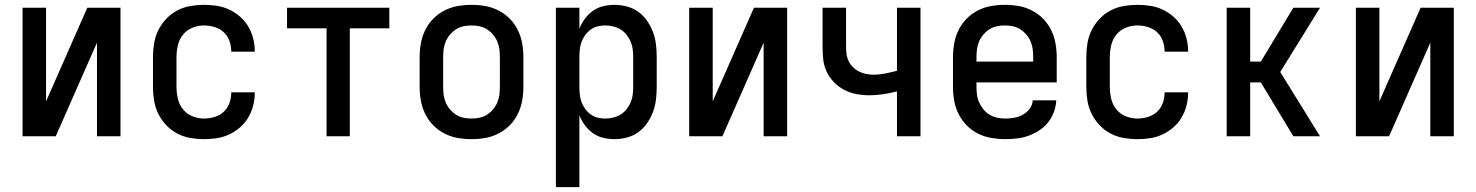

<svg xmlns="http://www.w3.org/2000/svg" viewBox="-20 -562 6090 792"><path d="M73 0V-530H170V-144L340 -530H477V0H380V-386L210 0Z M821 12Q793 12 764.5 7Q736 2 710.5 -11.5Q685 -25 665 -46.5Q645 -68 632.5 -93.5Q620 -119 615.5 -147.5Q611 -176 611 -205V-325Q611 -354 615.5 -382.5Q620 -411 632.5 -436.5Q645 -462 665 -483.5Q685 -505 710.5 -518.5Q736 -532 764.5 -537Q793 -542 821 -542Q848 -542 874.5 -538Q901 -534 925.5 -522.5Q950 -511 970.5 -493Q991 -475 1004.5 -452Q1018 -429 1024.5 -403Q1031 -377 1031 -350V-349H934V-350Q934 -372 926.5 -393Q919 -414 903 -429Q887 -444 865 -450.5Q843 -457 821 -457Q797 -457 773.5 -447.5Q750 -438 734.5 -418.5Q719 -399 713.5 -374.5Q708 -350 708 -325V-205Q708 -180 713.5 -155.5Q719 -131 734.5 -111.5Q750 -92 773.5 -82.5Q797 -73 821 -73Q843 -73 865 -79.5Q887 -86 903 -101Q919 -116 926.5 -137Q934 -158 934 -180V-181H1031V-180Q1031 -153 1024.5 -127Q1018 -101 1004.5 -78Q991 -55 970.5 -37Q950 -19 925.5 -7.5Q901 4 874.5 8Q848 12 821 12Z M1327 0V-445H1164V-530H1586V-445H1423V0Z M1925 12Q1896 12 1867.5 7Q1839 2 1813 -11.5Q1787 -25 1766.5 -46Q1746 -67 1733.5 -93Q1721 -119 1716 -147.5Q1711 -176 1711 -205V-325Q1711 -354 1716 -382.5Q1721 -411 1733.5 -437Q1746 -463 1766.5 -484Q1787 -505 1813 -518.5Q1839 -532 1867.5 -537Q1896 -542 1925 -542Q1954 -542 1982.5 -537Q2011 -532 2037 -518.5Q2063 -505 2083.5 -484Q2104 -463 2116.5 -437Q2129 -411 2134 -382.5Q2139 -354 2139 -325V-205Q2139 -176 2134 -147.5Q2129 -119 2116.5 -93Q2104 -67 2083.5 -46Q2063 -25 2037 -11.5Q2011 2 1982.5 7Q1954 12 1925 12ZM1925 -73Q1942 -73 1958.5 -76.5Q1975 -80 1989 -89Q2003 -98 2014 -111Q2025 -124 2031.5 -139.5Q2038 -155 2040 -171.5Q2042 -188 2042 -205V-325Q2042 -342 2040 -358.5Q2038 -375 2031.5 -390.5Q2025 -406 2014 -419Q2003 -432 1989 -441Q1975 -450 1958.5 -453.5Q1942 -457 1925 -457Q1908 -457 1891.5 -453.5Q1875 -450 1861 -441Q1847 -432 1836 -419Q1825 -406 1818.5 -390.5Q1812 -375 1810 -358.5Q1808 -342 1808 -325V-205Q1808 -188 1810 -171.5Q1812 -155 1818.5 -139.5Q1825 -124 1836 -111Q1847 -98 1861 -89Q1875 -80 1891.5 -76.5Q1908 -73 1925 -73Z M2273 210V-530H2370V-443Q2378 -465 2392.5 -484.5Q2407 -504 2426 -517.5Q2445 -531 2468 -536.5Q2491 -542 2515 -542Q2541 -542 2567 -535Q2593 -528 2614 -512.5Q2635 -497 2650 -475Q2665 -453 2674 -428.5Q2683 -404 2686 -377.5Q2689 -351 2689 -325V-205Q2689 -179 2686 -152.5Q2683 -126 2674 -101.5Q2665 -77 2650 -55Q2635 -33 2614 -17.5Q2593 -2 2567 5Q2541 12 2515 12Q2491 12 2468 6.5Q2445 1 2426 -12.5Q2407 -26 2392.5 -45.5Q2378 -65 2370 -87V210ZM2476 -73Q2493 -73 2509.5 -77Q2526 -81 2540 -89.5Q2554 -98 2564.5 -111.5Q2575 -125 2581.5 -140Q2588 -155 2590 -171.5Q2592 -188 2592 -205V-325Q2592 -342 2590 -358.5Q2588 -375 2581.5 -390Q2575 -405 2564.5 -418.5Q2554 -432 2540 -440.5Q2526 -449 2509.5 -453Q2493 -457 2476 -457Q2460 -457 2444.5 -453Q2429 -449 2416 -439.5Q2403 -430 2393.5 -416.5Q2384 -403 2378.5 -388Q2373 -373 2371.5 -357Q2370 -341 2370 -325V-205Q2370 -189 2371.5 -173Q2373 -157 2378.5 -142Q2384 -127 2393.5 -113.5Q2403 -100 2416 -90.5Q2429 -81 2444.5 -77Q2460 -73 2476 -73Z M2823 0V-530H2920V-144L3090 -530H3227V0H3130V-386L2960 0Z M3680 0V-185Q3652 -178 3623.5 -173.5Q3595 -169 3566 -169Q3539 -169 3512.5 -174Q3486 -179 3462 -191.5Q3438 -204 3419 -224Q3400 -244 3389 -268.5Q3378 -293 3375.5 -320Q3373 -347 3373 -374V-530H3470V-374Q3470 -359 3471.5 -343Q3473 -327 3479.5 -312.5Q3486 -298 3497 -286.5Q3508 -275 3522.5 -267.5Q3537 -260 3552.5 -257Q3568 -254 3584 -254Q3608 -254 3632.5 -259Q3657 -264 3680 -270V-530H3777V0Z M4127 12Q4098 12 4069 7Q4040 2 4014 -11Q3988 -24 3967.5 -45Q3947 -66 3934 -92Q3921 -118 3916 -147Q3911 -176 3911 -205V-325Q3911 -354 3916 -382.5Q3921 -411 3933.5 -437Q3946 -463 3966.5 -484Q3987 -505 4013 -518.5Q4039 -532 4067.5 -537Q4096 -542 4125 -542Q4154 -542 4182.5 -537Q4211 -532 4237 -518.5Q4263 -505 4283.5 -484Q4304 -463 4316.5 -437Q4329 -411 4334 -382.5Q4339 -354 4339 -325V-222H4008V-205Q4008 -188 4010 -171.5Q4012 -155 4019 -139.5Q4026 -124 4037 -110.5Q4048 -97 4062.5 -88.5Q4077 -80 4093.5 -76.5Q4110 -73 4127 -73Q4146 -73 4164.5 -76.5Q4183 -80 4199.5 -89Q4216 -98 4227.5 -113.5Q4239 -129 4240 -148H4337Q4336 -124 4327.5 -100.5Q4319 -77 4303.5 -57.5Q4288 -38 4267.5 -24.5Q4247 -11 4224 -2.5Q4201 6 4176.5 9Q4152 12 4127 12ZM4008 -308H4242V-325Q4242 -342 4240 -358.5Q4238 -375 4231.5 -390.5Q4225 -406 4214 -419Q4203 -432 4189 -441Q4175 -450 4158.5 -453.5Q4142 -457 4125 -457Q4108 -457 4091.5 -453.5Q4075 -450 4061 -441Q4047 -432 4036 -419Q4025 -406 4018.5 -390.5Q4012 -375 4010 -358.5Q4008 -342 4008 -325Z M4671 12Q4643 12 4614.5 7Q4586 2 4560.5 -11.5Q4535 -25 4515 -46.5Q4495 -68 4482.5 -93.5Q4470 -119 4465.5 -147.5Q4461 -176 4461 -205V-325Q4461 -354 4465.5 -382.5Q4470 -411 4482.5 -436.5Q4495 -462 4515 -483.5Q4535 -505 4560.5 -518.5Q4586 -532 4614.5 -537Q4643 -542 4671 -542Q4698 -542 4724.5 -538Q4751 -534 4775.5 -522.5Q4800 -511 4820.5 -493Q4841 -475 4854.5 -452Q4868 -429 4874.5 -403Q4881 -377 4881 -350V-349H4784V-350Q4784 -372 4776.5 -393Q4769 -414 4753 -429Q4737 -444 4715 -450.5Q4693 -457 4671 -457Q4647 -457 4623.5 -447.5Q4600 -438 4584.5 -418.5Q4569 -399 4563.5 -374.5Q4558 -350 4558 -325V-205Q4558 -180 4563.5 -155.5Q4569 -131 4584.5 -111.5Q4600 -92 4623.5 -82.5Q4647 -73 4671 -73Q4693 -73 4715 -79.5Q4737 -86 4753 -101Q4769 -116 4776.5 -137Q4784 -158 4784 -180V-181H4881V-180Q4881 -153 4874.5 -127Q4868 -101 4854.5 -78Q4841 -55 4820.5 -37Q4800 -19 4775.5 -7.5Q4751 4 4724.5 8Q4698 12 4671 12Z M5040 0V-530H5137V-308H5181L5315 -530H5425L5261 -265L5425 0H5315L5181 -222H5137V0Z M5573 0V-530H5670V-144L5840 -530H5977V0H5880V-386L5710 0Z"/></svg>

Font: Lode Dark Term
Style: Bold
Weight: 700
Monospace: yes
Designer: Belleve Invis
Foundry: Belleve Invis
Version: Version 29.2.0